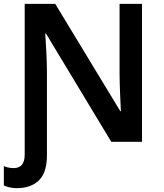

<svg xmlns="http://www.w3.org/2000/svg" viewBox="-35 -734 848 994"><path d="M50.8 240.2C99.6 240.2 138.2 227.1 166 200.2C193.8 173.3 208 130.4 208 70.8V-359.9C208 -418.5 203.1 -509.3 199.2 -560.1H203.1L541 0H700.2V-713.9H584V-351.1C584 -298.8 588.9 -202.1 590.8 -158.2H587.9L251 -713.9H92.8V67.9C92.8 116.2 70.8 136.2 36.1 136.2C14.6 136.2 -3.9 131.3 -15.1 126V226.1C-1.5 232.4 21.5 240.2 50.8 240.2Z"/></svg>

Font: Noto Reveo Sans
Style: Regular
Weight: 600
Designer: Monotype Design Team
Foundry: Monotype Imaging Inc.
Version: Version 2.007